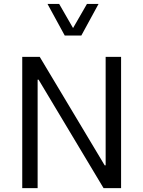

<svg xmlns="http://www.w3.org/2000/svg" viewBox="-20 -969 737 989"><path d="M524.2 -676.2V-117.2H519.3L184.6 -676.2H94.6V0H173.8V-558.7H178.7L513.4 0H603.7V-676.2ZM224.7 -948.7 313.5 -785.9H398.9L487.6 -948.7H427.9L356.3 -824.4L284.8 -948.7Z"/></svg>

Font: Estedad VF
Style: Regular
Weight: 100
Designer: Amin Abedi
Version: Version 7.3